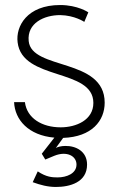

<svg xmlns="http://www.w3.org/2000/svg" viewBox="-20 -533 471 763"><path d="M331 -484C331 -484 289 -513 219 -513C87 -513 42 -428 50 -365C68 -211 351 -263 351 -124C351 -56 283 -27 221 -27C147 -27 87 -63 79 -127H36C39 -57 93 5 196 14L146 78L160 101L196 86C246 66 284 87 284 121C284 157 244 172 209 172C188 172 164 171 130 148L110 191C140 202 170 210 202 210C257 210 326 192 326 121C326 68 281 46 239 47C223 47 209 51 202 55L231 15C345 11 396 -53 396 -125C396 -304 105 -253 94 -370C87 -441 155 -473 219 -473C277 -472 315 -446 315 -446Z"/></svg>

Font: Advent Pro
Style: Light
Weight: 300
Designer: Andreas Kalpakidis
Foundry: Andreas Kalpakidis
Version: Version 2.002 2007